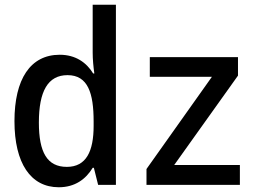

<svg xmlns="http://www.w3.org/2000/svg" viewBox="-20 -780 1100 810"><path d="M228 10C296 10 342 -24 371 -72H376L394 0H469V-760H371V-558C371 -530 374 -498 378 -470H373C345 -516 299 -549 232 -549C108 -549 41 -446 41 -269C41 -92 109 10 228 10ZM598 0H992V-84H715L984 -461V-539H612V-456H874L598 -67ZM262 -76C179 -76 144 -137 144 -263C144 -395 182 -463 265 -463C351 -463 375 -387 375 -268V-249C375 -142 344 -76 262 -76Z"/></svg>

Font: Noto Sans Mono Condensed Medium
Style: Regular
Weight: 500
Width: 3
Designer: Monotype Design Team
Foundry: Monotype Imaging Inc.
Version: Version 2.014